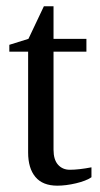

<svg xmlns="http://www.w3.org/2000/svg" viewBox="-20 -583 318 613"><path d="M163.1 9.8Q116.2 9.8 93 -18.1Q69.8 -45.9 69.8 -96.2V-418H9.8V-439.9L70.8 -459L120.1 -563H150.9V-459H255.9V-418H150.9V-105Q150.9 -73.2 165.3 -57.1Q179.7 -41 203.1 -41Q231.4 -41 272 -48.8V-17.1Q254.9 -5.4 222.7 2.2Q190.4 9.8 163.1 9.8Z"/></svg>

Font: Times New Roman
Style: Regular
Weight: 400
Designer: Steve Matteson
Foundry: Ascender Corporation
Version: Version 2.00.3